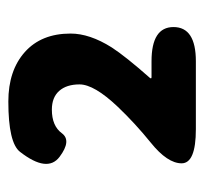

<svg xmlns="http://www.w3.org/2000/svg" viewBox="-35 -892 501 472"><g transform="rotate(-90 216.0 -656.5)"><path d="M134 -426Q50 -426 50 -461Q50 -496 101 -537Q148 -575 189 -618Q244 -676 244 -712Q244 -744 228 -762Q212 -780 182 -780Q142 -780 124 -755.5Q106 -731 66 -761Q26 -791 78 -858Q100 -887 202 -887Q278 -887 323.5 -846.5Q369 -806 369 -734Q369 -687 335 -633Q313 -599 260 -539Q257 -535 262 -535H301Q385 -535 385 -481Q385 -426 301 -426Z"/></g></svg>

Font: Resource Han Rounded TW Heavy
Style: Regular
Weight: 900
Designer: Cyano Hao (round all glyphs); Ryoko NISHIZUKA 西塚涼子 (kana, bopomofo & ideographs); Paul D. Hunt (Latin, Greek & Cyrillic)
Foundry: Cyano Hao
Version: 0.990